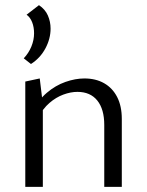

<svg xmlns="http://www.w3.org/2000/svg" viewBox="-20 -724 570 744"><path d="M384 0V-240Q384 -301 357 -334.5Q330 -368 280 -368Q254 -368 225.5 -357.5Q197 -347 171.5 -325Q146 -303 128 -268L105 -291Q128 -336 161.5 -364.5Q195 -393 233.5 -406.5Q272 -420 307 -420Q351 -420 383.5 -401.5Q416 -383 434 -348Q452 -313 452 -263V0ZM78 0V-408L134 -420L146 -321V0ZM100 -476 72 -498Q91 -518 101.5 -543.5Q112 -569 112 -595Q112 -619 104.5 -638Q97 -657 83 -667L131 -704Q155 -688 165.5 -664Q176 -640 176 -613Q176 -574 156 -536.5Q136 -499 100 -476Z"/></svg>

Font: Ysabeau Office
Style: Regular
Weight: 400
Designer: Christian Thalmann (Catharsis Fonts)
Version: Version 2.001;gftools[0.9.30]; featfreeze: tnum,lnum,ss02